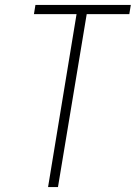

<svg xmlns="http://www.w3.org/2000/svg" viewBox="-20 -755 548 775"><path d="M174 0 289 -698H117L123 -735H508L502 -698H330L214 0Z"/></svg>

Font: Iosevka SS04 XLt Obl
Style: Regular
Weight: 200
Italic angle: -9°
Monospace: yes
Designer: Belleve Invis
Foundry: Belleve Invis
Version: Version 19.0.0; ttfautohint (v1.8.4)